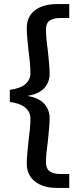

<svg xmlns="http://www.w3.org/2000/svg" viewBox="-20 -820 393 940"><path d="M111 -20Q111 -42 114 -73Q117 -104 120 -134Q124 -162 126.5 -189.5Q129 -217 129 -239Q129 -271 104.5 -292.5Q80 -314 28 -321V-380Q80 -387 104.5 -408.5Q129 -430 129 -462Q129 -484 126.5 -512Q124 -540 120 -568Q117 -597 114 -628.5Q111 -660 111 -682Q111 -739 151 -769.5Q191 -800 259 -800H319V-732H278Q241 -732 223 -719Q205 -706 205 -675Q205 -656 207.5 -628.5Q210 -601 214 -574Q217 -545 220 -513.5Q223 -482 223 -459Q223 -417 196.5 -388.5Q170 -360 116 -351V-350Q170 -341 196.5 -312Q223 -283 223 -241Q223 -218 220 -186.5Q217 -155 214 -126Q210 -99 207.5 -72.5Q205 -46 205 -26Q205 5 223 18.5Q241 32 278 32H319V100H259Q191 100 151 68.5Q111 37 111 -20Z"/></svg>

Font: AF Albert Sans Medium
Style: Regular
Weight: 500
Designer: Andreas Rasmussen
Foundry: a.Foundry
Version: Version 1.300;Glyphs 3.2 (3231)